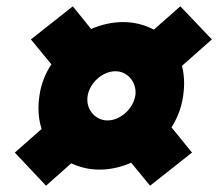

<svg xmlns="http://www.w3.org/2000/svg" viewBox="-20 -609 692 609"><path d="M561 -305C563 -318 564 -332 564 -344C564 -364 562 -382 557 -400L652 -484L552 -589L468 -515C440 -530 406 -539 371 -539C336 -539 301 -531 269 -517L211 -589L78 -484L143 -405C123 -375 110 -341 105 -305C103 -292 102 -279 102 -267C102 -243 105 -221 112 -200L27 -125L126 -20L206 -91C234 -78 263 -71 296 -71C330 -71 365 -79 396 -93L456 -20L589 -125L524 -205C543 -235 556 -269 561 -305ZM409 -305C402 -263 361 -227 321 -227C285 -227 257 -257 257 -293C257 -340 302 -383 346 -383C382 -383 410 -353 410 -316C410 -312 410 -309 409 -305Z"/></svg>

Font: Arthouse Owned Black
Style: Italic
Weight: 900
Italic angle: -10°
Designer: Jeremy Tribby
Foundry: Tribby Type
Version: Version 1.000;PS 001.000;hotconv 1.0.88;makeotf.lib2.5.64775